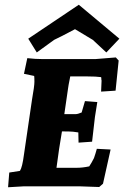

<svg xmlns="http://www.w3.org/2000/svg" viewBox="-20 -785 523 809"><path d="M276 -463Q267 -418 267 -414L251 -304H297Q308 -304 324 -311L338 -359L390 -355Q382 -307 380 -292L368 -188L311 -184L310 -227Q286 -231 270 -231H258Q241 -232 241 -231L229 -157L218 -78H303Q328 -78 356 -84Q366 -99 376 -119Q383 -139 388 -158L446 -155L414 -11L398 3Q329 0 313 0H82L14 4L19 -58L64 -65Q74 -80 81 -134L115 -366Q125 -422 125 -440.5Q125 -459 124 -465L81 -474L95 -540Q128 -536 162 -536H381L468 -543L480 -530L467 -403L406 -399L408 -446Q407 -447 407 -452.5Q407 -458 406 -460Q385 -463 348 -463ZM312 -765 483 -622 428 -564 371 -617 296 -662Q228 -626 208 -617L135 -564L99 -622Z"/></svg>

Font: Andada SC
Style: Bold Italic
Weight: 700
Italic angle: -8.29999°
Designer: Carolina Giovagnoli
Foundry: Carolina Giovagnoli
Version: Version 1.003